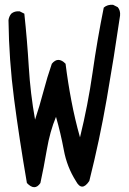

<svg xmlns="http://www.w3.org/2000/svg" viewBox="-20 -778 540 805"><path d="M297.9 -19.5Q260.7 -78.1 247.6 -148.9Q234.4 -219.7 214.8 -288.1Q189.5 -227.5 176.3 -150.4Q163.1 -73.2 149.4 -10.7Q126 24.4 92.8 -10.7Q60.5 -198.2 39.1 -362.3Q17.6 -526.4 15.6 -693.4Q17.6 -709 27.3 -720.7Q41 -732.4 62.5 -730.5L82 -720.7Q93.8 -611.3 100.6 -498.5Q107.4 -385.7 127 -276.4Q146.5 -335 162.1 -394.5Q177.7 -454.1 197.3 -510.7Q223.6 -543 254.9 -510.7Q264.6 -432.6 279.3 -355.5Q293.9 -278.3 315.4 -202.1Q348.6 -336.9 368.2 -474.1Q387.7 -611.3 415 -746.1Q430.7 -759.8 454.1 -757.8L473.6 -748Q485.4 -734.4 483.4 -712.9Q458 -538.1 427.7 -364.3Q397.5 -190.4 354.5 -19.5Q323.2 28.3 297.9 -19.5Z"/></svg>

Font: NaikaiFont
Style: Regular-Lite
Weight: 400
Version: Version 1.67